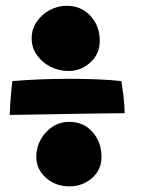

<svg xmlns="http://www.w3.org/2000/svg" viewBox="-20 -654 498 664"><path d="M217 -408.5Q184.5 -408.5 155.2 -423Q126 -437.5 107.8 -463.2Q89.5 -489 89.5 -521.5Q89.5 -553 106.8 -578.5Q124 -604 151.8 -619Q179.5 -634 211 -634Q261 -634 293 -599Q325 -564 325 -513Q325 -467.5 292.5 -438Q260 -408.5 217 -408.5ZM220.5 -9.5Q172 -9.5 138.8 -39.2Q105.5 -69 105.5 -111.5Q105.5 -143.5 120.5 -171Q135.5 -198.5 161.2 -215.5Q187 -232.5 219.5 -232.5Q269.5 -232.5 300.2 -197.2Q331 -162 331 -111.5Q331 -66.5 298 -38Q265 -9.5 220.5 -9.5ZM13.5 -256.5Q14.5 -278.5 16 -302.5Q17.5 -326.5 19.5 -346Q21.5 -365.5 23 -373.5Q45.5 -375.5 69.5 -377Q93.5 -378.5 118.8 -379.5Q144 -380.5 169.5 -381Q195 -381.5 220.5 -381.5Q272 -381.5 318.8 -379.5Q365.5 -377.5 400 -373.5Q403 -353.5 407 -321.2Q411 -289 411 -262.5Q397 -262.5 357.8 -262Q318.5 -261.5 267.5 -260.8Q216.5 -260 164.8 -259Q113 -258 72 -257.5Q31 -257 13.5 -256.5Z"/></svg>

Font: Grandstander Thin Black
Style: Regular
Weight: 900
Version: Version 1.200